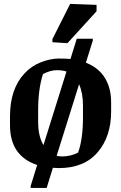

<svg xmlns="http://www.w3.org/2000/svg" viewBox="-20 -835 610 966"><path d="M397.5 -303.7Q397.5 -366.7 377.9 -411.1L265.1 -51.3Q277.3 -47.9 293 -47.9Q335.4 -47.9 373 -67.4Q397.5 -135.3 397.5 -245.6ZM171.9 -279.3V-221.2Q171.9 -149.4 198.7 -105L314.5 -475.1Q295.4 -481.9 264.6 -481.9Q233.9 -481.9 196.3 -462.4Q171.9 -387.2 171.9 -279.3ZM273.9 -540.5Q315.4 -540.5 334.5 -538.1L366.2 -640.1H446.8V-630.4L412.1 -519.5Q503.9 -484.4 530.3 -391.1Q539.1 -359.4 539.1 -320.3V-274.4Q539.1 -147.9 471.2 -68.8Q403.3 10.7 276.4 10.7Q260.7 10.7 246.1 9.3L214.8 110.4H134.3V100.6L167 -4.9Q30.3 -50.3 30.3 -204.6V-250Q30.3 -387.7 103.5 -465.8Q137.7 -502.9 185.1 -521.5Q232.4 -540 273.9 -540.5ZM243.7 -638.2 333 -815.4 465.8 -810.5V-778.3L319.3 -617.7L243.7 -622.6Z"/></svg>

Font: NoticiaText-Bold
Style: Bold
Weight: 700
Designer: JM Sole
Foundry: JM Sole
Version: Version 1.003